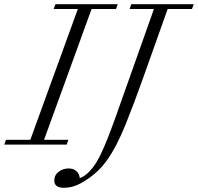

<svg xmlns="http://www.w3.org/2000/svg" viewBox="-68 -683 935 907"><path d="M-47.9 0 -39.6 -22.5H75.2L299.8 -640.6H185.5L193.8 -663.1H488.3L480 -640.6H364.7L140.1 -22.5H254.9L247.1 0ZM233.9 204.1Q188.5 204.1 188.5 169.9Q188.5 144 209 128.4Q229.5 112.8 255.9 112.8Q280.8 112.8 294.4 126.7Q308.1 140.6 308.6 158.2Q342.3 147.5 377.4 99.1Q415 47.9 477.1 -127L659.2 -640.6H544.4L552.2 -663.1H847.2L838.9 -640.6H724.1L606.4 -310.1Q565.4 -194.8 526.4 -97.7Q482.9 10.7 435.8 76.2Q388.7 141.6 313 183.1Q274.4 204.1 233.9 204.1Z"/></svg>

Font: Elstob Light
Style: Italic
Weight: 300
Italic angle: -20°
Designer: Peter S. Baker
Version: Version 1.015